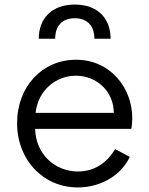

<svg xmlns="http://www.w3.org/2000/svg" viewBox="-20 -810 655 842"><path d="M321 12C430 12 516 -49 549 -122L485 -156C451 -100 399 -58 321 -58C225 -58 137 -130 134 -245H556C559 -262 560 -280 560 -293C560 -421 467 -548 313 -548C166 -548 55 -431 55 -270C55 -107 171 12 321 12ZM136 -315C147 -415 226 -478 313 -478C403 -478 479 -410 479 -315ZM150 -640H222C222 -697 253 -730 308 -730C362 -730 394 -697 394 -640H465C465 -729 409 -790 308 -790C206 -790 150 -728 150 -640Z"/></svg>

Font: Mluvka
Style: Regular
Weight: 400
Designer: Modified by Jiří Krblich, Original typeface by Gumpita Rahayu
Foundry: Gumpita Rahayu & Jiří Krblich
Version: Version 2.000;Glyphs 3.1.1 (3134)